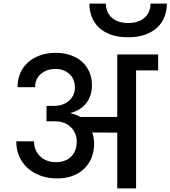

<svg xmlns="http://www.w3.org/2000/svg" viewBox="-20 -1041 942 1061"><path d="M278 -456Q307 -456 328.5 -464.5Q350 -473 364.5 -487Q379 -501 386.5 -519Q394 -537 394 -556Q394 -605 363 -632.5Q332 -660 287 -660Q239 -660 206.5 -633Q174 -606 174 -559H77Q77 -602 92.5 -637.5Q108 -673 136 -697.5Q164 -722 202.5 -735.5Q241 -749 287 -749Q332 -749 369 -736.5Q406 -724 432.5 -700.5Q459 -677 473.5 -644Q488 -611 488 -570Q488 -514 458.5 -473.5Q429 -433 371 -417V-415Q399 -409 423 -395H628V-740H854V-652H732V0H628V-308L490 -309Q500 -280 500 -248Q500 -204 485.5 -168.5Q471 -133 444 -107.5Q417 -82 379.5 -68.5Q342 -55 296 -55Q246 -55 204.5 -70Q163 -85 133 -112Q103 -139 86.5 -176.5Q70 -214 70 -260H168Q168 -210 201.5 -177.5Q235 -145 289 -145Q343 -145 373.5 -176Q404 -207 404 -258Q404 -271 401.5 -284Q399 -297 393 -309H391V-313Q377 -338 350 -354.5Q323 -371 278 -371H237V-456ZM688 -835Q632 -835 591.5 -850Q551 -865 525 -890.5Q499 -916 486.5 -949.5Q474 -983 474 -1021H565Q565 -1001 572 -981.5Q579 -962 594 -947Q609 -932 632 -923Q655 -914 688 -914Q721 -914 744.5 -923Q768 -932 783 -947Q798 -962 805 -981.5Q812 -1001 812 -1021H902Q902 -983 889.5 -949.5Q877 -916 850.5 -890.5Q824 -865 783.5 -850Q743 -835 688 -835Z"/></svg>

Font: SVN-Poppins Medium
Style: Regular
Weight: 500
Designer: Ninad Kale (Devanagari), Jonny Pinhorn (Latin)
Foundry: Indian Type Foundry
Version: Version 3.002 2017; ttfautohint (v1.8.3)